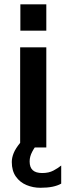

<svg xmlns="http://www.w3.org/2000/svg" viewBox="-20 -695 313 905"><path d="M75 0V-472H198.3V0ZM169.9 190.1Q136.1 190.1 105 177.3Q73.9 164.4 54.8 137.3Q35.6 110.1 35.6 68.9Q35.6 48.3 44.4 26.7Q53.1 5.1 75 -21.6H160.9Q143.8 -2.8 131.8 20.2Q119.7 43.1 119.7 66Q119.7 93.9 134.4 107.3Q149.1 120.6 178.9 120.6Q210.1 120.6 231.8 109Q253.5 97.5 268.5 85.2V170.5Q251.9 180 227.6 185.1Q203.3 190.1 169.9 190.1ZM76 -550.3V-674.6H198.3V-550.3Z"/></svg>

Font: Panamera Thin
Style: Regular
Weight: 100
Designer: Bastien Sozeau
Foundry: NBR — Bastien Sozeau
Version: Version 3.003;gftools[0.9.33]